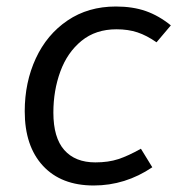

<svg xmlns="http://www.w3.org/2000/svg" viewBox="-20 -558 546 590"><path d="M505 -480 461 -428Q431 -449 402.5 -458.5Q374 -468 338 -468Q274 -468 230.5 -432.5Q187 -397 165.5 -338.5Q144 -280 144 -212Q144 -135 177.5 -97Q211 -59 273 -59Q313 -59 343.5 -69Q374 -79 413 -101L448 -44Q365 12 268 12Q168 12 112 -48.5Q56 -109 56 -216Q56 -305 90 -378.5Q124 -452 187.5 -495Q251 -538 336 -538Q388 -538 428 -524Q468 -510 505 -480Z"/></svg>

Font: Fira Sans Book
Style: Italic
Weight: 350
Italic angle: -8°
Designer: bBox Type GmbH & Carrois Corporate GbR & Edenspiekermann AG
Foundry: bBox Type GmbH & Carrois Corporate GbR & Edenspiekermann AG
Version: Version 4.301